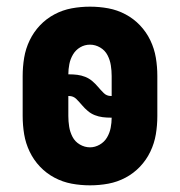

<svg xmlns="http://www.w3.org/2000/svg" viewBox="-20 -548 540 576"><path d="M250 8Q222 8 195 3Q168 -2 143.5 -15Q119 -28 100 -48Q81 -68 69 -93Q57 -118 52.5 -145Q48 -172 48 -200V-320Q48 -348 52.5 -375Q57 -402 69 -427Q81 -452 100 -472Q119 -492 143.5 -505Q168 -518 195 -523Q222 -528 250 -528Q278 -528 305 -523Q332 -518 356.5 -505Q381 -492 400 -472Q419 -452 431 -427Q443 -402 447.5 -375Q452 -348 452 -320V-200Q452 -172 447.5 -145Q443 -118 431 -93Q419 -68 400 -48Q381 -28 356.5 -15Q332 -2 305 3Q278 8 250 8ZM313 -260H315V-320Q315 -336 312.5 -352Q310 -368 302.5 -382.5Q295 -397 280.5 -405.5Q266 -414 250 -414Q234 -414 220.5 -406Q207 -398 199 -384.5Q191 -371 188 -355.5Q185 -340 185 -325H187Q200 -325 212 -323.5Q224 -322 235.5 -317.5Q247 -313 256.5 -305Q266 -297 274 -287.5Q282 -278 291 -269Q300 -260 313 -260ZM250 -106Q265 -106 279 -114Q293 -122 301 -135.5Q309 -149 312 -164.5Q315 -180 315 -195H313Q300 -195 288 -196.5Q276 -198 264.5 -202.5Q253 -207 243.5 -215Q234 -223 226 -232.5Q218 -242 209 -251Q200 -260 187 -260H185V-200Q185 -184 187.5 -168Q190 -152 197.5 -137.5Q205 -123 219.5 -114.5Q234 -106 250 -106Z"/></svg>

Font: Iosevka Heavy
Style: Regular
Weight: 900
Monospace: yes
Designer: Belleve Invis
Foundry: Belleve Invis
Version: Version 32.5.0; ttfautohint (v1.8.4)